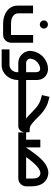

<svg xmlns="http://www.w3.org/2000/svg" viewBox="852 -1280 633 2378"><g transform="rotate(90 1169.0 -90.5)"><path d="M283 -267Q262 -267 247.5 -281.5Q233 -296 233 -317Q233 -338 247.5 -352.5Q262 -367 283 -367Q304 -367 318.5 -352.5Q333 -338 333 -317Q333 -296 318.5 -281.5Q304 -267 283 -267Z M271 188Q226 188 185.5 175.5Q145 163 114.5 140Q84 117 66.5 83.5Q49 50 49 7V-183H145V7Q145 26 158.5 45.5Q172 65 200 77.5Q228 90 271 90H428Q424 94 420.5 97Q417 100 413 104V-184H509V87Q509 114 496.5 137Q484 160 461.5 174Q439 188 410 188Z M919 0V-97H1071V0ZM591 206V109H784Q810 109 830.5 95.5Q851 82 862.5 59Q874 36 874 11V-218Q874 -244 862.5 -257.5Q851 -271 830 -271Q807 -271 779.5 -256.5Q752 -242 731.5 -215.5Q711 -189 706 -150Q705 -131 720.5 -114Q736 -97 762 -97H914V0H762Q718 0 683 -21Q648 -42 628 -78Q608 -114 610 -154Q615 -205 636 -244.5Q657 -284 688.5 -311.5Q720 -339 757 -353.5Q794 -368 830 -368Q867 -369 899 -352.5Q931 -336 950.5 -304.5Q970 -273 970 -229V11Q970 46 957 81Q944 116 919.5 144Q895 172 861 189Q827 206 784 206Z M1055 0V-97H1466Q1466 -95 1465.5 -93Q1465 -91 1465 -90Q1451 -95 1438 -105Q1425 -115 1414 -126Q1383 -153 1351.5 -185.5Q1320 -218 1291 -238Q1256 -263 1222 -274.5Q1188 -286 1157 -293L1179 -387Q1210 -380 1254.5 -365.5Q1299 -351 1346 -318Q1391 -286 1426.5 -248.5Q1462 -211 1492 -185Q1517 -164 1533.5 -154Q1550 -144 1568 -142Q1586 -140 1616 -140L1619 -96Q1620 -84 1617 -68.5Q1614 -53 1605 -37Q1596 -21 1580 -10.5Q1564 0 1540 0Z M1709 -74V-273H1805V-74ZM1619 0V-97H1807V0ZM1789 0V-97H2203Q2200 -93 2197 -90.5Q2194 -88 2191 -85V-166Q2191 -203 2185 -223.5Q2179 -244 2168.5 -254.5Q2158 -265 2144 -270Q2120 -279 2091.5 -266.5Q2063 -254 2030.5 -223.5Q1998 -193 1961 -146Q1924 -99 1883 -38L1801 -89Q1828 -128 1860 -172.5Q1892 -217 1926.5 -258Q1961 -299 2001 -328.5Q2041 -358 2085.5 -368.5Q2130 -379 2180 -360Q2235 -337 2261 -286Q2287 -235 2287 -168V-102Q2288 -74 2274.5 -50.5Q2261 -27 2238.5 -13.5Q2216 0 2187 0Z"/></g></svg>

Font: Mada Medium
Style: Regular
Weight: 500
Designer: Khaled Hosny
Version: Version 1.5